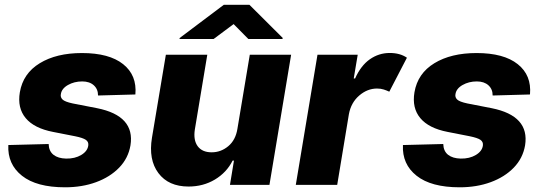

<svg xmlns="http://www.w3.org/2000/svg" viewBox="-20 -775 2269 805"><path d="M547.6 -378.9 391 -374.6Q391.3 -400.9 373.4 -417.3Q355.5 -433.6 324.6 -433.6Q291.2 -433.6 264.7 -418.5Q238.3 -403.4 235.1 -380Q232.6 -367.2 242.2 -357.8Q251.8 -348.4 284.8 -341.3L387.1 -321.4Q546.9 -289.4 527 -165.5Q517.8 -111.5 479.6 -72.1Q441.4 -32.7 382.8 -11.2Q324.2 10.3 252.8 10.3Q133.2 10.3 72.1 -38.2Q11 -86.6 14.9 -166.9L183.9 -171.2Q185 -141 204.4 -125.9Q223.7 -110.8 257.1 -110.1Q294 -109.4 320.5 -125.2Q346.9 -141 350.1 -164.8Q352.3 -180 340 -188.6Q327.8 -197.1 294.7 -203.8L202.4 -221.9Q123.2 -237.2 87.7 -279.8Q52.2 -322.4 63.2 -388.1Q76.7 -467.3 146.7 -509.9Q216.6 -552.6 323.5 -552.6Q437.9 -552.6 496.3 -506Q554.7 -459.5 547.6 -378.9Z M975.5 -235.4 1027.3 -545.5H1200.6L1109.7 0H944.2L960.9 -101.6H955.3Q930 -51.5 881 -22.2Q832 7.1 770.6 7.1Q686.4 7.1 644.2 -49.2Q601.9 -105.5 617.2 -197.8L675.4 -545.5H849.1L796.9 -231.9Q790.1 -187.5 808.9 -161.9Q827.8 -136.4 867.5 -136.4Q906.2 -136.4 937.1 -162.1Q968 -187.9 975.5 -235.4ZM875.6 -611.5 959.5 -674 1021.2 -611.5H1164.3L1165.4 -615.8L1025.7 -755H918.5L733.5 -615.8L732.5 -611.5Z M1220.2 0 1311.1 -545.5H1479.8L1463.1 -446H1468.8Q1492.9 -500 1530.7 -526.5Q1568.5 -552.9 1614 -552.9Q1657.3 -552.9 1686.1 -533L1612.2 -390.6Q1601.6 -395.6 1589 -399.7Q1576.3 -403.8 1560.7 -403.8Q1520.2 -403.8 1486 -374.3Q1451.7 -344.8 1442.8 -296.2L1393.8 0Z M2202.1 -378.9 2045.5 -374.6Q2045.8 -400.9 2027.9 -417.3Q2009.9 -433.6 1979 -433.6Q1945.7 -433.6 1919.2 -418.5Q1892.8 -403.4 1889.6 -380Q1887.1 -367.2 1896.7 -357.8Q1906.2 -348.4 1939.3 -341.3L2041.5 -321.4Q2201.3 -289.4 2181.5 -165.5Q2172.2 -111.5 2134.1 -72.1Q2095.9 -32.7 2037.3 -11.2Q1978.7 10.3 1907.3 10.3Q1787.6 10.3 1726.6 -38.2Q1665.5 -86.6 1669.4 -166.9L1838.4 -171.2Q1839.5 -141 1858.8 -125.9Q1878.2 -110.8 1911.6 -110.1Q1948.5 -109.4 1975 -125.2Q2001.4 -141 2004.6 -164.8Q2006.7 -180 1994.5 -188.6Q1982.2 -197.1 1949.2 -203.8L1856.9 -221.9Q1777.7 -237.2 1742.2 -279.8Q1706.7 -322.4 1717.7 -388.1Q1731.2 -467.3 1801.1 -509.9Q1871.1 -552.6 1978 -552.6Q2092.3 -552.6 2150.7 -506Q2209.2 -459.5 2202.1 -378.9Z"/></svg>

Font: Inter UI Extra Bold
Style: Italic
Weight: 800
Italic angle: 9.39999°
Designer: Rasmus Andersson
Foundry: rsms
Version: 3.2;8d6f07862